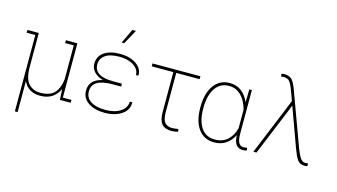

<svg xmlns="http://www.w3.org/2000/svg" viewBox="-103 -1141 3005 1714"><g transform="rotate(15 1399.5 -284.0)"><path d="M111.8 203.1V-502H32.2V-528.3H137.2V-214.8Q137.2 -106 178.7 -61Q220.2 -16.1 286.6 -16.1Q376.5 -16.1 417.5 -61.5Q458.5 -106.9 467.3 -189.9V-502H387.7V-528.3H493.7V-26.4H573.2V0H473.6L468.3 -100.1Q444.8 -46.9 400.9 -18.3Q356.9 10.3 291 10.3Q240.7 10.3 200.4 -11.7Q160.2 -33.7 137.2 -83.5V203.1Z M889.2 8.3Q794.4 8.3 735.8 -31.7Q677.2 -71.8 677.2 -141.6Q677.2 -244.1 798.8 -270.5Q744.6 -285.6 715.6 -317.9Q686.5 -350.1 686.5 -391.6Q686.5 -460.9 740.7 -498.5Q794.9 -536.1 889.2 -536.1Q947.8 -536.1 994.9 -518.1Q1042 -500 1069.1 -467.8Q1096.2 -435.5 1094.7 -393.1L1093.8 -390.1H1072.3Q1072.3 -425.8 1048.1 -452.9Q1023.9 -480 982.7 -494.9Q941.4 -509.8 889.2 -509.8Q800.8 -509.8 757.3 -477.8Q713.9 -445.8 713.9 -393.1Q713.9 -340.3 756.6 -311.8Q799.3 -283.2 890.6 -283.2H971.2V-256.3H890.6Q797.9 -256.3 750.7 -228.3Q703.6 -200.2 703.6 -140.1Q703.6 -82.5 752 -50.5Q800.3 -18.6 889.2 -18.6Q974.1 -18.6 1027.3 -54.4Q1080.6 -90.3 1080.6 -147H1102.5L1103.5 -144Q1105 -95.2 1075.7 -61.3Q1046.4 -27.3 997.1 -9.5Q947.8 8.3 889.2 8.3ZM873.5 -637.2 937 -770.5H970.2L897 -637.2Z M1506.3 10.3Q1444.8 10.3 1416.3 -23.7Q1387.7 -57.6 1387.7 -136.2V-501.5H1188V-528.3H1630.9V-501.5H1414.6V-136.2Q1414.6 -70.3 1438 -43.2Q1461.4 -16.1 1504.9 -16.1Q1514.2 -16.1 1534.4 -18.8Q1554.7 -21.5 1562.5 -22.5V-22.9Q1569.3 -23.9 1562.5 -22.5L1566.9 1.5Q1554.2 5.4 1537.1 7.8Q1520 10.3 1506.3 10.3Z M1900.4 10.3Q1807.1 10.3 1754.6 -61Q1702.1 -132.3 1702.1 -254.4V-264.6Q1702.1 -390.1 1754.9 -464.1Q1807.6 -538.1 1901.4 -538.1Q1964.8 -538.1 2009.5 -503.7Q2054.2 -469.2 2080.1 -408.7L2083 -528.3H2106.4V-124.5Q2106.4 -64.9 2122.1 -40.3Q2137.7 -15.6 2166.5 -15.6Q2174.3 -15.6 2179.9 -16.6Q2185.5 -17.6 2198.2 -20.5L2203.6 3.4Q2189 10.3 2168 10.3Q2125.5 10.3 2104.2 -16.8Q2083 -43.9 2080.6 -106Q2055.2 -52.7 2009.5 -21.2Q1963.9 10.3 1900.4 10.3ZM1899.9 -16.1Q1972.2 -16.1 2017.1 -57.4Q2062 -98.6 2080.1 -167.5V-338.9Q2068.4 -385.3 2044.9 -424.6Q2021.5 -463.9 1985.6 -487.8Q1949.7 -511.7 1900.9 -511.7Q1844.7 -511.7 1806.6 -480.5Q1768.6 -449.2 1749 -393.6Q1729.5 -337.9 1729.5 -264.6V-254.4Q1729.5 -145 1772.7 -80.6Q1815.9 -16.1 1899.9 -16.1Z M2734.4 2.9Q2689 2.9 2667 -30.5Q2645 -64 2623.5 -123L2491.7 -484.9H2488.8L2468.8 -433.1L2290.5 0H2261.7L2477.1 -524.9L2445.8 -611.3Q2425.3 -668 2407 -691.4Q2388.7 -714.8 2351.1 -714.8Q2347.2 -714.8 2339.1 -713.9Q2331.1 -712.9 2327.6 -711.9L2323.2 -736.3Q2327.1 -738.3 2335.7 -739.7Q2344.2 -741.2 2350.6 -741.2Q2404.3 -741.2 2429 -706.1Q2453.6 -670.9 2471.7 -615.2L2647.9 -135.7Q2668.5 -81.5 2687.7 -52.5Q2707 -23.4 2734.4 -23.4Q2738.3 -23.4 2746.1 -24.4Q2753.9 -25.4 2757.8 -26.9L2762.2 -2Q2751 2.9 2734.4 2.9Z"/></g></svg>

Font: Roboto Slab Thin
Style: Regular
Weight: 100
Designer: Google
Version: Version 2.000; ttfautohint (v1.8.1.43-b0c9)